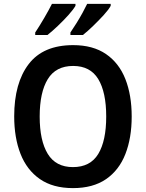

<svg xmlns="http://www.w3.org/2000/svg" viewBox="-20 -957 750 987"><path d="M657 -358Q657 -248 624.5 -165Q592 -82 525 -36Q458 10 355 10Q252 10 185 -36.5Q118 -83 85.5 -166Q53 -249 53 -359Q53 -530 127.5 -627.5Q202 -725 356 -725Q458 -725 525 -679Q592 -633 624.5 -550.5Q657 -468 657 -358ZM184 -358Q184 -234 225.5 -166Q267 -98 355 -98Q444 -98 485 -165.5Q526 -233 526 -358Q526 -483 485 -550.5Q444 -618 356 -618Q267 -618 225.5 -550Q184 -482 184 -358ZM549 -927Q539 -908 513.5 -880Q488 -852 458.5 -823.5Q429 -795 406 -777H342V-790Q357 -812 373.5 -838.5Q390 -865 404.5 -891.5Q419 -918 428 -937H549ZM368 -927Q357 -908 332 -880Q307 -852 277.5 -824Q248 -796 224 -777H161V-790Q183 -823 207.5 -865Q232 -907 247 -937H368Z"/></svg>

Font: Noto Sans Khmer SemiCondensed SemiBold
Style: Regular
Weight: 600
Width: 4
Designer: Danh Hong and the Monotype Design Team
Foundry: Monotype Imaging Inc.
Version: Version 2.004; ttfautohint (v1.8.4.7-5d5b)